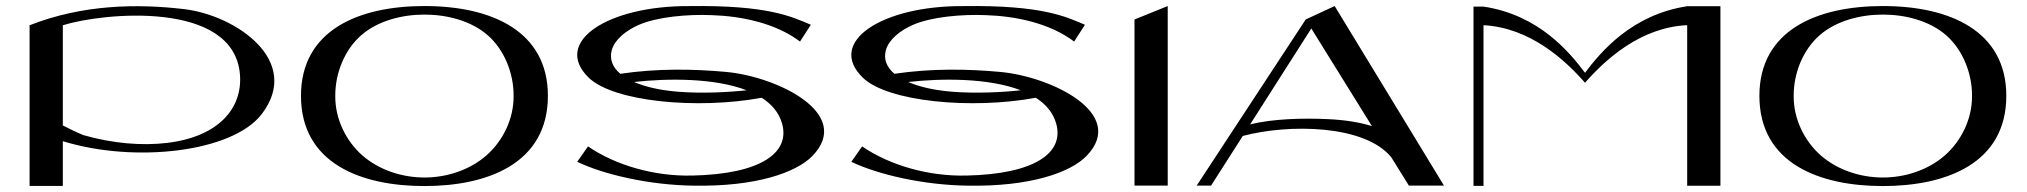

<svg xmlns="http://www.w3.org/2000/svg" viewBox="-20 -615 6715 636"><path d="M589.9 -584.8C435.1 -603 254.1 -600.6 78 -531.3V0.8H188.1V-147.3C426.1 -73.9 750.3 -110.5 847 -237.1C982.4 -414.3 759.8 -564.9 589.9 -584.8ZM533.2 -141.6C449.5 -131.7 352.3 -139.7 255.3 -167.7C256.1 -167.4 225.1 -180.2 188.1 -199.5V-531.3C318.3 -572.6 755.7 -616.1 774.9 -367.6C783.5 -256 703.8 -161.8 533.2 -141.6Z M1386 -595C1386 -595 1386 -595 1386 -595C1385.9 -595 1385.9 -595 1385.9 -595C1165.3 -595 977 -513.3 977 -297.6C977 -72.9 1177.3 1.3 1385.9 1.3C1385.9 1.3 1385.9 1.3 1386 1.3C1386 1.3 1386 1.3 1386 1.3C1594.6 1.3 1794.9 -72.9 1794.9 -297.6C1794.9 -513.3 1606.7 -595 1386 -595ZM1591.3 -100.2C1535.4 -51.4 1459.6 -27 1386 -27C1312.4 -27 1236.4 -51.3 1180.5 -100C1125.2 -148.7 1090 -222 1090.6 -296.8C1090 -371.7 1120.9 -449.2 1176.2 -498C1232.1 -546.7 1312.3 -566.7 1386 -566.7C1459.6 -566.7 1539.9 -546.8 1595.8 -498.1C1651.1 -449.4 1681.9 -371.7 1681.3 -296.8C1681.9 -222 1646.6 -148.9 1591.3 -100.2Z M2385.8 -376.7C2278 -386.7 2157.4 -388.8 2034.7 -370.6C2008.9 -392.6 1998.4 -419.1 2006.3 -448.3C2016.1 -484.6 2054.6 -514.4 2096 -532.6C2156.7 -559.2 2258.5 -568.3 2338.2 -564.8C2435.1 -561.7 2548.4 -538.9 2630.1 -477.4L2665.9 -533C2602.8 -559.6 2524.9 -598.5 2262.5 -594.8C1993.6 -596.3 1808.9 -476.2 1929.8 -358C2011.7 -277.8 2290.8 -251.8 2503.1 -291.2C2536.4 -269.9 2560.6 -241.7 2570.8 -205.1C2597.4 -109.3 2501.1 -38.2 2272.3 -33.4L2272.2 -33.5C2151.3 -30.4 2020.8 -66.1 1927.8 -130.1L1892 -79C1978.8 -37.4 2129.3 -1.8 2278 0C2481.9 3.7 2617.1 -42.6 2671.3 -98.6C2806.7 -238.6 2555.7 -360.9 2385.8 -376.7ZM2226.6 -311.1C2167 -315.9 2117.4 -327.2 2080.3 -343.4C2192 -356 2346.4 -357 2453.1 -316C2392.5 -309.3 2305.1 -304.9 2226.6 -311.1Z M3293.8 -376.7C3186 -386.7 3065.4 -388.8 2942.7 -370.6C2916.9 -392.6 2906.4 -419.1 2914.3 -448.3C2924.1 -484.6 2962.6 -514.4 3004 -532.6C3064.7 -559.2 3166.5 -568.3 3246.2 -564.8C3343.1 -561.7 3456.4 -538.9 3538.1 -477.4L3573.9 -533C3510.8 -559.6 3432.9 -598.5 3170.5 -594.8C2901.6 -596.3 2716.9 -476.2 2837.8 -358C2919.7 -277.8 3198.8 -251.8 3411.1 -291.2C3444.4 -269.9 3468.6 -241.7 3478.8 -205.1C3505.4 -109.3 3409.1 -38.2 3180.3 -33.4L3180.2 -33.5C3059.3 -30.4 2928.8 -66.1 2835.8 -130.1L2800 -79C2886.8 -37.4 3037.3 -1.8 3186 0C3389.9 3.7 3525.1 -42.6 3579.3 -98.6C3714.7 -238.6 3463.7 -360.9 3293.8 -376.7ZM3134.6 -311.1C3075 -315.9 3025.4 -327.2 2988.3 -343.4C3100 -356 3254.4 -357 3361.1 -316C3300.5 -309.3 3213.1 -304.9 3134.6 -311.1Z M3738 -550.4V-0.3H3848.1V-595Z M4401.1 -595 4305.3 -550.6 4305.2 -550.6 3944 -0.2H3991.7L4096.7 -164.7C4248.7 -205 4500.6 -202.4 4588.7 -93.9L4646.9 -0.2H4763.2ZM4378.2 -220.4C4297.4 -224.2 4195.6 -221.7 4121.1 -203L4323.7 -520.7L4524.4 -197.4C4481.2 -210.5 4434.2 -217.8 4378.2 -220.4Z M5568.8 -594.4C5384.2 -566.3 5281.6 -441.8 5230.4 -373.9C5179.1 -441.8 5078.7 -565.2 4894.1 -593.2H4861V0.7H4894.1V-531.5C5047.8 -523.6 5163.6 -417.1 5230.4 -340.9C5297.5 -417.5 5414 -524.6 5568.8 -531.6V0.2H5678.9V-594.4Z M6217 -595C6217 -595 6217 -595 6217 -595C6216.9 -595 6216.9 -595 6216.9 -595C5996.3 -595 5808 -513.3 5808 -297.6C5808 -72.9 6008.3 1.3 6216.9 1.3C6216.9 1.3 6216.9 1.3 6217 1.3C6217 1.3 6217 1.3 6217 1.3C6425.6 1.3 6625.9 -72.9 6625.9 -297.6C6625.9 -513.3 6437.7 -595 6217 -595ZM6422.3 -100.2C6366.4 -51.4 6290.6 -27 6217 -27C6143.4 -27 6067.4 -51.3 6011.5 -100C5956.2 -148.7 5921 -222 5921.6 -296.8C5921 -371.7 5951.9 -449.2 6007.2 -498C6063.1 -546.7 6143.3 -566.7 6217 -566.7C6290.6 -566.7 6370.9 -546.8 6426.8 -498.1C6482.1 -449.4 6512.9 -371.7 6512.3 -296.8C6512.9 -222 6477.6 -148.9 6422.3 -100.2Z"/></svg>

Font: Novoposelensky
Style: Regular
Weight: 400
Designer: Sasha Pavljenko
Version: Version 1.002;Fontself Maker 3.5.4